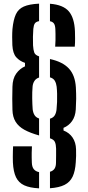

<svg xmlns="http://www.w3.org/2000/svg" viewBox="-20 -821 482 1049"><path d="M193.5 -81Q145 -94.5 113.2 -112Q81.5 -129.5 65.2 -155.8Q49 -182 48 -221Q47 -251.5 47 -282.2Q47 -313 48 -347Q49 -391.5 68.5 -418.8Q88 -446 116.5 -458.5V-477.5Q87 -487.5 68.5 -508.5Q50 -529.5 47.5 -574Q46.5 -594 46.5 -618Q46.5 -642 48 -662Q53 -713 66.5 -742.5Q80 -772 110 -785.2Q140 -798.5 193.5 -801V-705.5Q177 -702.5 170.5 -693.2Q164 -684 162 -663Q160.5 -647 160 -620.5Q159.5 -594 160.5 -573Q162 -549 167 -534.5Q172 -520 193.5 -513V-397.5Q176 -391.5 167.8 -378.2Q159.5 -365 158 -348Q155.5 -317 156 -284.2Q156.5 -251.5 158.5 -224Q160.5 -206 168.2 -192.8Q176 -179.5 193.5 -173.5ZM281.5 -566Q283 -581.5 283.2 -600.2Q283.5 -619 283.2 -635.8Q283 -652.5 282.5 -661.5Q281.5 -683 274.5 -692.8Q267.5 -702.5 253 -705V-800.5Q325 -795 355.8 -759.2Q386.5 -723.5 389.5 -650Q390 -635 390.2 -611.2Q390.5 -587.5 388.5 -566ZM253 207.5V117.5Q270.5 112.5 278.2 100.2Q286 88 286 66.5Q286.5 47 286.5 28.8Q286.5 10.5 286.5 -8.5Q286 -31.5 280 -45.2Q274 -59 253 -65.5V-172.5Q272 -178 279.8 -192Q287.5 -206 289 -224Q291 -241.5 291.8 -263.8Q292.5 -286 292 -308Q291.5 -330 289.5 -347.5Q287.5 -365 279.8 -379Q272 -393 253 -398.5V-498.5Q322 -483.5 356.2 -446.8Q390.5 -410 394.5 -343.5Q396.5 -306 396.2 -280.8Q396 -255.5 394 -222.5Q391.5 -184.5 373.5 -159.2Q355.5 -134 327 -122.5V-108Q358.5 -96 376.5 -69.5Q394.5 -43 395.5 -5Q396 11 395.8 31Q395.5 51 394 65.5Q391 114 376.8 144Q362.5 174 332.8 189Q303 204 253 207.5ZM193.5 208Q143 205.5 112.5 191.5Q82 177.5 67.5 147.5Q53 117.5 50.5 66.5Q50 54 50 37Q50 20 50.5 3.8Q51 -12.5 51.5 -21.5H154.5Q153.5 0 153.2 13.8Q153 27.5 153.2 39.8Q153.5 52 154 68.5Q155 91.5 164.8 103.5Q174.5 115.5 193.5 119.5Z"/></svg>

Font: Big Shoulders Stencil Text Thin
Style: Bold
Weight: 700
Version: Version 2.001